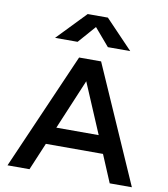

<svg xmlns="http://www.w3.org/2000/svg" viewBox="-95 -970 917 1049"><g transform="rotate(10 363.5 -445.0)"><path d="M18 0 301 -648H423L708 0H585L521 -152H204L140 0ZM245 -249H480L362 -527ZM418 -890 570 -731H446L363 -828L278 -731H153L306 -890Z"/></g></svg>

Font: Syne SemiBold
Style: Regular
Weight: 600
Designer: Lucas Descroix
Foundry: Bonjour Monde
Version: Version 2.200; ttfautohint (v1.8.4)